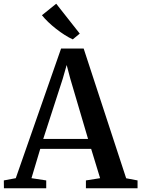

<svg xmlns="http://www.w3.org/2000/svg" viewBox="-40 -1008 756 1028"><path d="M44.5 -54 287 -748H408L635.5 -53.5L696.5 -42V0H420V-42L496 -54L448 -211H175.5L128.5 -54L207.5 -42V0H-19L-19.5 -42ZM431.5 -264 336.5 -586 317 -660 295.5 -585 191.5 -264ZM349 -797.5Q329 -806.5 306.2 -821Q283.5 -835.5 260.8 -853.2Q238 -871 218.2 -890Q198.5 -909 184.5 -926.5L261 -988L387 -828L350 -797.5Z"/></svg>

Font: Merriweather 60pt SemiBold
Style: Regular
Weight: 600
Version: Version 2.100